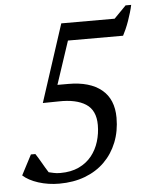

<svg xmlns="http://www.w3.org/2000/svg" viewBox="-54 -800 674 857"><g transform="rotate(-5 283.0 -371.5)"><path d="M541 -755H566Q563 -740 557.5 -721.5Q552 -703 545.5 -684.5Q539 -666 531.5 -649Q524 -632 518 -621H271L207 -428H256Q352 -428 404.5 -385Q457 -342 457 -259Q457 -199 437 -149Q417 -99 380.5 -63Q344 -27 292.5 -7.5Q241 12 177 12Q153 12 129.5 8.5Q106 5 84 -2Q62 -9 44.5 -18.5Q27 -28 15 -39L62 -129H82Q87 -122 93.5 -111Q100 -100 107 -88Q114 -76 121 -64Q128 -52 134 -43Q144 -41 156 -38Q168 -35 186 -35Q234 -35 269 -51.5Q304 -68 326.5 -96Q349 -124 360 -160Q371 -196 371 -234Q371 -300 327.5 -328Q284 -356 206 -354L135 -353L248 -700H487Z"/></g></svg>

Font: PTSerifItalic
Style: Italic
Weight: 400
Italic angle: -12°
Designer: A.Korolkova, O.Umpeleva, V.Yefimov
Foundry: ParaType Ltd
Version: Version 1.000W OFL